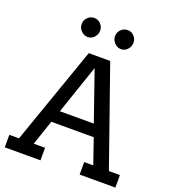

<svg xmlns="http://www.w3.org/2000/svg" viewBox="-167 -1086 1088 1212"><g transform="rotate(20 376.5 -480.5)"><path d="M674 -84H748V0H508V-84H569L511 -252H226L169 -84H245V0H5V-84H70L300 -740H444ZM254 -333H482L367 -664ZM195 -898Q195 -924 213.5 -942.5Q232 -961 258 -961Q283 -961 301 -942.5Q319 -924 319 -898Q319 -872 301 -852.5Q283 -833 258 -833Q233 -833 214 -852.5Q195 -872 195 -898ZM419 -898Q419 -924 437.5 -942.5Q456 -961 482 -961Q507 -961 525 -942.5Q543 -924 543 -898Q543 -872 525 -852.5Q507 -833 482 -833Q457 -833 438 -852.5Q419 -872 419 -898Z"/></g></svg>

Font: Arvo
Style: Regular
Weight: 400
Designer: Anton Koovit (Cyrillic Expansion: Cyreal)
Foundry: Anton Koovit, Yassin Baggar
Version: Version 3.000